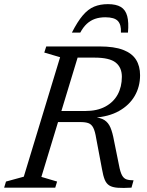

<svg xmlns="http://www.w3.org/2000/svg" viewBox="-38 -907 711 928"><path d="M374 -370.5Q431.5 -370.5 471 -391.8Q510.5 -413 530.8 -450.2Q551 -487.5 551 -536Q551 -581 521 -604.8Q491 -628.5 419 -628.5H281.5L299.5 -682.5H443.5Q514 -682.5 557 -666Q600 -649.5 619.5 -618.5Q639 -587.5 639 -543.5Q639 -488 613 -443.2Q587 -398.5 537.2 -370.5Q487.5 -342.5 414.5 -338V-341Q448 -338.5 466.8 -326.5Q485.5 -314.5 495.8 -290.5Q506 -266.5 513 -227.5L537 -109Q543 -76 551.5 -60.2Q560 -44.5 573.5 -40Q587 -35.5 607.5 -35.5L597.5 0Q556.5 2.5 530.8 0.5Q505 -1.5 490.5 -10.5Q476 -19.5 468.2 -38.5Q460.5 -57.5 455 -89.5L427 -238Q421.5 -272.5 413 -289.2Q404.5 -306 390 -311.5Q375.5 -317 351 -317H187.5L203.5 -370.5ZM162 -52 238 -29.5 229 0H-18L-9 -29.5L77 -53L252.5 -630.5L176 -653L185.5 -682.5H353.5ZM471 -823.5Q443.5 -823.5 421.2 -815.8Q399 -808 381.5 -791.8Q364 -775.5 350 -749.5H309.5Q336.5 -802.5 362 -832.5Q387.5 -862.5 416.8 -874.8Q446 -887 483.5 -887Q523 -887 545.8 -873.5Q568.5 -860 576.8 -829.5Q585 -799 580.5 -749.5H546.5Q548.5 -787.5 531.8 -805.5Q515 -823.5 471 -823.5Z"/></svg>

Font: Newsreader
Style: Italic
Weight: 400
Italic angle: -17°
Designer: Hugues Gentile
Foundry: Production Type
Version: Version 1.003